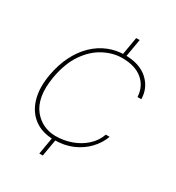

<svg xmlns="http://www.w3.org/2000/svg" viewBox="-178 -743 880 960"><g transform="rotate(30 262.5 -263.0)"><path d="M195 108 214 -2H234L215 108ZM307 -524 326 -634H346L327 -524ZM224 12Q156 12 110.5 -21.5Q65 -55 47 -115.5Q29 -176 43 -256Q55 -323 81 -374.5Q107 -426 144 -461.5Q181 -497 226 -515Q271 -533 319 -533Q405 -533 452.5 -490Q500 -447 501 -382H479Q476 -442 433.5 -477.5Q391 -513 316 -513Q264 -513 212 -486Q160 -459 120.5 -402.5Q81 -346 65 -256Q54 -191 62.5 -144.5Q71 -98 95 -68Q119 -38 151.5 -23Q184 -8 220 -8Q268 -8 311.5 -23.5Q355 -39 388 -68.5Q421 -98 436 -140H458Q442 -97 409 -62.5Q376 -28 329.5 -8Q283 12 224 12Z"/></g></svg>

Font: DM Sans 10pt Thin
Style: Italic
Weight: 250
Italic angle: -10°
Version: Version 4.004;gftools[0.9.30]